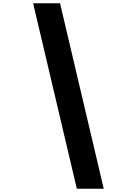

<svg xmlns="http://www.w3.org/2000/svg" viewBox="-20 -970 842 1177"><path d="M451 187 183 -950H348L616 187Z"/></svg>

Font: Fz Poppins
Style: Bold
Weight: 700
Designer: Ninad Kale (Devanagari), Jonny Pinhorn (Latin)
Foundry: Indian Type Foundry
Version: Vit hóa bi Vntype.Com & FontZin.Com